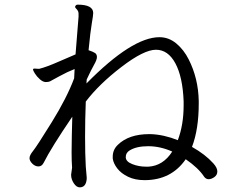

<svg xmlns="http://www.w3.org/2000/svg" viewBox="-20 -769 1040 826"><path d="M352 -410Q548 -609 666 -609Q706 -609 738.5 -582Q771 -555 792 -513Q833 -432 835 -335V-324Q835 -213 806 -137Q863 -105 898 -66Q915 -47 915 -31.5Q915 -16 902 -7Q889 2 877.5 2Q866 2 858 -9Q834 -46 779 -84Q717 6 602 6Q561 6 531 -8.5Q501 -23 484.5 -44.5Q468 -66 465 -87V-95Q465 -125 487 -146Q534 -192 622 -192H628Q685 -190 745 -166Q770 -232 770 -316V-333Q766 -438 734.5 -496.5Q703 -555 651 -555Q599 -555 502.5 -481Q406 -407 349 -332Q346 -254 346 -180Q346 -106 349 -53L353 -6V1Q350 37 323 37Q309 37 297.5 19.5Q286 2 286 -16V-18L290 -47V-49Q288 -77 288 -113.5Q288 -150 289 -188Q290 -226 291 -267Q200 -133 168 -69Q160 -53 145.5 -53Q131 -53 119 -65Q107 -77 107 -89Q107 -101 122.5 -120Q138 -139 202.5 -243Q267 -347 299 -432L301 -472Q270 -460 235.5 -441Q201 -422 195 -419Q189 -416 177 -416Q165 -416 151.5 -428Q138 -440 130 -453Q122 -466 122 -470Q122 -474 129 -474L144 -473H149Q181 -481 233 -504Q285 -527 305 -535Q309 -591 313 -635.5Q317 -680 318 -697.5Q319 -715 315.5 -721.5Q312 -728 307.5 -732Q303 -736 303 -740Q306 -749 314 -749Q381 -749 381 -713Q381 -703 375 -669Q369 -635 361 -553Q382 -546 389.5 -540.5Q397 -535 397 -523.5Q397 -512 385 -491Q373 -470 353 -427Q353 -423 352.5 -419Q352 -415 352 -410ZM721 -117Q669 -140 618 -140Q567 -140 538 -122Q521 -112 521 -93Q521 -74 549 -63Q577 -52 608 -52H619Q682 -56 721 -117Z"/></svg>

Font: LXGW Bright TC
Style: Regular
Weight: 400
Designer: Christian Thalmann (Catharsis Fonts)
Foundry: LXGW / Christian Thalmann (Catharsis Fonts) / Fontworks Inc.
Version: Version 5.501